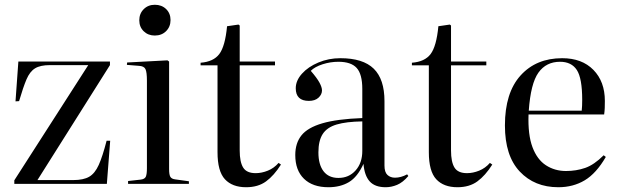

<svg xmlns="http://www.w3.org/2000/svg" viewBox="-20 -771 2598 805"><path d="M40 0V-15L350 -498H189Q149 -498 127 -484.5Q105 -471 91 -438Q77 -405 60 -347L45 -346L57 -513H441V-498L137 -16H287Q330 -16 354 -30Q378 -44 394 -79.5Q410 -115 427 -181H442L428 0Z M629 -622Q601 -622 582.5 -640Q564 -658 564 -686Q564 -714 582.5 -732.5Q601 -751 629 -751Q658 -751 676.5 -733Q695 -715 695 -687Q695 -659 676.5 -640.5Q658 -622 629 -622ZM517 0V-12L570 -18Q587 -20 591.5 -30.5Q596 -41 596 -66V-433Q596 -468 590 -481Q584 -494 562 -495L512 -499L513 -509L682 -518L689 -513V-62Q689 -39 694 -30Q699 -21 714 -19L772 -11V0Z M1012 14Q954 14 923 -19.5Q892 -53 892 -133V-497H821V-508Q875 -512 899.5 -544.5Q924 -577 932 -661L980 -668L985 -664V-513H1133V-497H985V-140Q985 -92 999.5 -68.5Q1014 -45 1052 -45Q1077 -45 1103 -55.5Q1129 -66 1148 -88L1158 -81Q1129 -35 1095.5 -10.5Q1062 14 1012 14Z M1357 14Q1291 14 1254.5 -21.5Q1218 -57 1218 -121Q1218 -171 1244 -203.5Q1270 -236 1331.5 -254Q1393 -272 1499 -276V-398Q1499 -460 1475.5 -486Q1452 -512 1399 -512Q1365 -512 1332.5 -501.5Q1300 -491 1283 -474Q1309 -444 1319.5 -424.5Q1330 -405 1330 -392Q1330 -375 1315.5 -361.5Q1301 -348 1275 -348Q1220 -348 1220 -401Q1220 -433 1246 -462Q1272 -491 1315 -509Q1358 -527 1407 -527Q1502 -527 1547 -483Q1592 -439 1592 -347V-77Q1592 -49 1604.5 -37.5Q1617 -26 1636 -26Q1661 -26 1687 -40L1692 -33Q1669 -6 1645 4Q1621 14 1597 14Q1552 14 1530 -10.5Q1508 -35 1504 -84Q1479 -29 1443 -7.5Q1407 14 1357 14ZM1399 -25Q1443 -25 1471 -56.5Q1499 -88 1499 -138V-262Q1432 -261 1391.5 -249Q1351 -237 1333 -209Q1315 -181 1315 -132Q1315 -81 1336.5 -53Q1358 -25 1399 -25Z M1898 14Q1840 14 1809 -19.5Q1778 -53 1778 -133V-497H1707V-508Q1761 -512 1785.5 -544.5Q1810 -577 1818 -661L1866 -668L1871 -664V-513H2019V-497H1871V-140Q1871 -92 1885.5 -68.5Q1900 -45 1938 -45Q1963 -45 1989 -55.5Q2015 -66 2034 -88L2044 -81Q2015 -35 1981.5 -10.5Q1948 14 1898 14Z M2321 14Q2221 14 2159 -52Q2097 -118 2097 -245Q2097 -382 2162.5 -454.5Q2228 -527 2337 -527Q2420 -527 2468 -478Q2516 -429 2516 -348Q2516 -332 2515.5 -318.5Q2515 -305 2513 -291H2196Q2193 -206 2212.5 -154Q2232 -102 2269 -78Q2306 -54 2353 -54Q2396 -54 2433.5 -67Q2471 -80 2511 -120L2520 -113Q2480 -44 2431.5 -15Q2383 14 2321 14ZM2197 -307H2419Q2420 -316 2420.5 -327.5Q2421 -339 2421 -352Q2421 -443 2398.5 -477.5Q2376 -512 2328 -512Q2270 -512 2237.5 -466.5Q2205 -421 2197 -307Z"/></svg>

Font: Literata 72pt
Style: Regular
Weight: 400
Designer: Latin by Veronika Burian and Jose Scaglione. Greek by Irene Vlachou. Cyrillic by Vera Evstafieva.
Foundry: TypeTogether
Version: Version 3.002